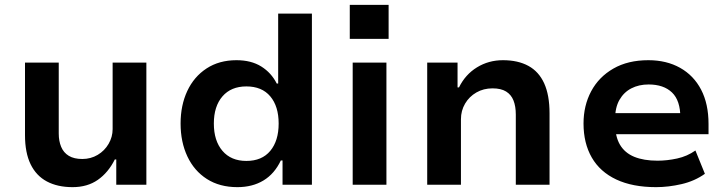

<svg xmlns="http://www.w3.org/2000/svg" viewBox="-20 -761 2995 791"><path d="M279 10Q217 10 173 -13.5Q129 -37 106 -84.5Q83 -132 83 -204V-503H222V-211Q222 -180 232 -156Q242 -132 263.5 -119Q285 -106 319 -106Q354 -106 382.5 -123Q411 -140 427.5 -168.5Q444 -197 444 -229V-503H583V0H459V-104H453Q426 -50 383 -20Q340 10 279 10Z M958 10Q885 10 832.5 -23.5Q780 -57 752 -116.5Q724 -176 724 -252Q724 -327 751.5 -386Q779 -445 831 -479Q883 -513 954 -513Q1015 -513 1056.5 -487Q1098 -461 1120 -417H1126V-705H1265V0H1144V-100H1137Q1111 -45 1065.5 -17.5Q1020 10 958 10ZM995 -98Q1059 -98 1093.5 -139.5Q1128 -181 1128 -252Q1128 -323 1093.5 -364Q1059 -405 995 -405Q932 -405 896.5 -364Q861 -323 861 -252Q861 -181 896.5 -139.5Q932 -98 995 -98Z M1421 -601V-741H1581V-601ZM1433 0V-503H1572V0Z M1740 0V-503H1865V-401H1871Q1897 -454 1945 -483.5Q1993 -513 2052 -513Q2114 -513 2157 -489.5Q2200 -466 2222 -417.5Q2244 -369 2244 -294V0H2105V-289Q2105 -323 2095.5 -347Q2086 -371 2065 -384Q2044 -397 2009 -397Q1972 -397 1942.5 -380Q1913 -363 1896 -334Q1879 -305 1879 -270V0Z M2683 10Q2586 10 2519 -21.5Q2452 -53 2418 -112Q2384 -171 2384 -252Q2384 -326 2415.5 -385Q2447 -444 2507 -478.5Q2567 -513 2651 -513Q2726 -513 2782 -481.5Q2838 -450 2868.5 -391.5Q2899 -333 2899 -250V-208H2492V-295H2798L2783 -276Q2783 -347 2748.5 -380Q2714 -413 2652 -413Q2612 -413 2581 -397Q2550 -381 2532 -349.5Q2514 -318 2514 -270V-254Q2514 -199 2534 -165Q2554 -131 2593 -115Q2632 -99 2689 -99Q2728 -99 2769.5 -108Q2811 -117 2845 -141L2884 -45Q2842 -15 2788 -2.5Q2734 10 2683 10Z"/></svg>

Font: Nunito Sans 6pt
Style: Bold
Weight: 700
Version: Version 3.101;gftools[0.9.27]